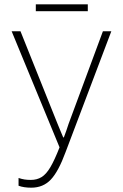

<svg xmlns="http://www.w3.org/2000/svg" viewBox="-20 -859 570 890"><path d="M125 11Q90 11 66 2V-34Q81 -29 94 -27Q107 -25 123 -25Q151 -25 172.5 -38Q194 -51 213.5 -84Q233 -117 256 -176L34 -714H75L246 -287Q254 -267 260 -253Q266 -239 273 -222H276Q282 -238 287.5 -253.5Q293 -269 298 -285L457 -714H496L284 -154Q251 -64 215.5 -26.5Q180 11 125 11ZM146 -807V-839H387V-807Z"/></svg>

Font: Noto Sans Mono Condensed ExtraLight
Style: Regular
Weight: 200
Width: 3
Designer: Monotype Design Team
Foundry: Monotype Imaging Inc.
Version: Version 2.014; ttfautohint (v1.8.4.7-5d5b)